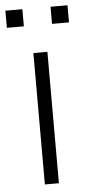

<svg xmlns="http://www.w3.org/2000/svg" viewBox="-72 -754 360 786"><g transform="rotate(-5 108.5 -361.5)"><path d="M80.1 0V-540H137.7V0ZM-19 -652.3V-722.7H50.8V-652.3ZM166.5 -652.3V-722.7H236.3V-652.3Z"/></g></svg>

Font: Manrope Light
Style: Regular
Weight: 300
Designer: Mikhail Sharanda
Foundry: Mikhail Sharanda
Version: Version 4.505;FEAKit 1.0